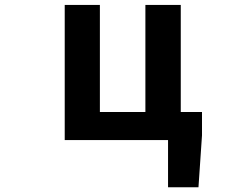

<svg xmlns="http://www.w3.org/2000/svg" viewBox="-20 -580 1040 795"><path d="M728.5 -116.2H816.4V-19.5L801.8 195.3H675.8V0H248V-559.6H393.6V-116.2H582V-559.6H728.5Z"/></svg>

Font: Gen Shin Gothic Monospace Bold
Style: Bold
Weight: 700
Designer: [Source Han Sans]
Ryoko NISHIZUKA  (kana & ideographs); Paul D. Hunt (Latin, Greek & Cyrillic); Wenlong ZHANG  (bopomofo
Version: Version 1.002.20150607